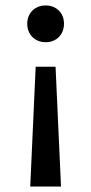

<svg xmlns="http://www.w3.org/2000/svg" viewBox="-20 -575 335 705"><path d="M111 -330 91 110H204L184 -330ZM148 -555C108 -555 80 -527 80 -488C80 -448 108 -420 148 -420C187 -420 215 -448 215 -488C215 -527 187 -555 148 -555Z"/></svg>

Font: Gully
Style: Regular
Weight: 400
Designer: jaikishan Patel
Foundry: MagicType
Version: Version 1.000;Glyphs 3.2 (3242)